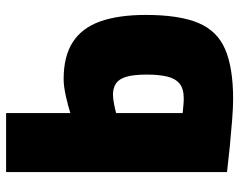

<svg xmlns="http://www.w3.org/2000/svg" viewBox="-94 -640 747 598"><g transform="rotate(-90 279.0 -340.5)"><path d="M269.2 12.6Q245 12.6 204.7 9.5Q164.4 6.4 120.9 2.1Q77.4 -2.3 42.6 -6.4V-694.5H226.4V-494.4Q247.4 -501.2 278.6 -508.3Q309.9 -515.3 332.2 -515.3Q403.5 -515.3 447.7 -486.6Q491.9 -457.8 511.9 -401Q532 -344.1 532 -259.2Q532 -155.5 507.1 -95.9Q482.1 -36.3 424.3 -11.9Q366.6 12.6 269.2 12.6ZM271.4 -141.2Q302.4 -141.2 318.4 -154.5Q334.3 -167.9 340.3 -193.7Q346.2 -219.6 346.2 -256.4Q346.2 -297.5 339.3 -320.4Q332.3 -343.2 318.3 -352.4Q304.3 -361.6 284.3 -361.6Q271.7 -361.6 255.1 -358.4Q238.4 -355.2 226.4 -351.9V-144.6Q235.9 -143.6 249.1 -142.4Q262.3 -141.2 271.4 -141.2Z"/></g></svg>

Font: Titillium Web SemiBold
Style: Regular
Weight: 600
Designer: Mohamed Gaber, Accademia di Belle Arti di Urbino
Foundry: Kief Type Foundry, Accademia di Belle Arti di Urbino
Version: Version 3.000; ttfautohint (v1.8.4)